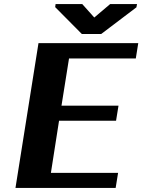

<svg xmlns="http://www.w3.org/2000/svg" viewBox="-20 -923 699 943"><path d="M56 0H548L560 -74H230L270 -330H550L562 -404H282L319 -636H647L659 -711H169ZM251 -888 382 -756H477L650 -887L653 -903H521L443 -837L384 -903H253Z"/></svg>

Font: Aerodynamic
Style: BdObl
Weight: 500
Designer: Google
Version: Version 2.000980; 2014